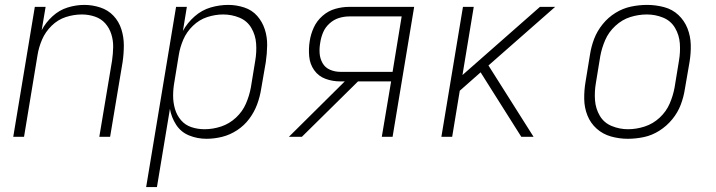

<svg xmlns="http://www.w3.org/2000/svg" viewBox="-20 -558 2920 783"><path d="M34 0H78L133 -333Q138 -365 151.5 -396.5Q165 -428 190.5 -453Q216 -478 248.5 -488.5Q281 -499 314 -499Q314 -499 314 -499Q314 -499 314 -499Q341 -499 366.5 -490.5Q392 -482 409 -463Q426 -444 434 -418.5Q442 -393 441.5 -366Q441 -339 437 -311L385 0H429L480 -305Q485 -339 485 -373Q485 -407 475 -438.5Q465 -470 443 -493.5Q421 -517 389 -527.5Q357 -538 324 -538Q290 -538 256 -527.5Q222 -517 194.5 -492Q167 -467 150 -435L166 -530H122Z M576 205H620L673 -114Q679 -79 698.5 -49Q718 -19 751.5 -5.5Q785 8 822 8Q854 8 886 0Q918 -8 947 -27Q976 -46 996.5 -73.5Q1017 -101 1028.5 -132Q1040 -163 1045 -195L1064 -305Q1069 -339 1069.5 -373Q1070 -407 1060 -438Q1050 -469 1029 -493Q1008 -517 976 -527.5Q944 -538 911 -538Q875 -538 839 -527.5Q803 -517 773.5 -491Q744 -465 726 -432L742 -530H698ZM814 -31Q786 -31 760.5 -39.5Q735 -48 718 -68Q701 -88 693.5 -114Q686 -140 686 -167.5Q686 -195 691 -223L709 -333Q714 -365 727.5 -396.5Q741 -428 767 -453Q793 -478 825.5 -488.5Q858 -499 890 -499Q925 -499 956.5 -486Q988 -473 1005 -444Q1022 -415 1024.5 -380.5Q1027 -346 1021 -311L1003 -201Q997 -168 983 -135.5Q969 -103 942 -78Q915 -53 881.5 -42Q848 -31 814 -31Z M1158 0H1211L1440 -226H1575L1537 0H1581L1669 -530H1404Q1376 -530 1347.5 -522Q1319 -514 1295.5 -493.5Q1272 -473 1259.5 -445.5Q1247 -418 1243 -390Q1238 -359 1241 -327.5Q1244 -296 1261.5 -271.5Q1279 -247 1307.5 -236.5Q1336 -226 1368 -226H1386ZM1368 -265Q1346 -265 1326 -273.5Q1306 -282 1295.5 -300.5Q1285 -319 1283.5 -340.5Q1282 -362 1286 -384Q1289 -405 1297.5 -425.5Q1306 -446 1323.5 -462Q1341 -478 1362 -484.5Q1383 -491 1404 -491H1618L1581 -265Z M1780 0H1824L1855 -188L1940 -263L1986 -190L2106 0H2156L1972 -291L2244 -530H2182L1866 -252L1912 -530H1868Z M2540 8Q2573 8 2606 1Q2639 -6 2669 -25Q2699 -44 2721.5 -71.5Q2744 -99 2756 -130.5Q2768 -162 2773 -195L2792 -305Q2798 -341 2797 -376Q2796 -411 2783.5 -442.5Q2771 -474 2746.5 -497Q2722 -520 2688 -529Q2654 -538 2619 -538Q2586 -538 2553 -531Q2520 -524 2490 -505.5Q2460 -487 2437.5 -459Q2415 -431 2403 -399.5Q2391 -368 2386 -335L2368 -225Q2362 -190 2362.5 -154.5Q2363 -119 2375.5 -87.5Q2388 -56 2413 -33.5Q2438 -11 2471.5 -1.5Q2505 8 2540 8ZM2541 -31Q2507 -31 2475 -44Q2443 -57 2426 -86Q2409 -115 2406.5 -149.5Q2404 -184 2410 -219L2428 -329Q2434 -362 2448 -394.5Q2462 -427 2489.5 -452.5Q2517 -478 2550.5 -488.5Q2584 -499 2618 -499Q2653 -499 2684.5 -486Q2716 -473 2733 -444Q2750 -415 2752.5 -380.5Q2755 -346 2749 -311L2731 -201Q2725 -168 2711 -135.5Q2697 -103 2670 -78Q2643 -53 2609 -42Q2575 -31 2541 -31Z"/></svg>

Font: Iosevka Sparkle Extralight
Style: Italic
Weight: 200
Italic angle: -9°
Designer: Belleve Invis
Foundry: Belleve Invis
Version: Version 4.5.0; ttfautohint (v1.8.3)